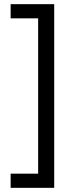

<svg xmlns="http://www.w3.org/2000/svg" viewBox="-20 -740 352 921"><path d="M31 93H163V-652H31V-720H240V161H31Z"/></svg>

Font: Noto Sans ExtraCondensed
Style: Regular
Weight: 400
Width: 2
Designer: Monotype Design Team
Foundry: Monotype Imaging Inc.
Version: Version 2.013